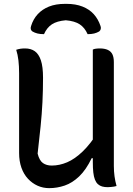

<svg xmlns="http://www.w3.org/2000/svg" viewBox="-20 -961 690 995"><path d="M584 3Q578 5 571 6Q564 7 555 8Q546 9 538 9Q522 9 509.5 5.5Q497 2 487.5 -6.5Q478 -15 472 -30Q466 -45 463.5 -67.5Q461 -90 461 -121Q461 -230 461 -314Q461 -398 461 -466Q461 -534 461 -591.5Q461 -649 461 -704Q467 -707 472.5 -708Q478 -709 484.5 -709.5Q491 -710 497 -710Q522 -710 538.5 -702.5Q555 -695 562.5 -679.5Q570 -664 570 -639Q570 -571 570 -504Q570 -437 570 -369.5Q570 -302 570 -235Q570 -168 570 -101Q570 -73 573.5 -47.5Q577 -22 584 3ZM235 14Q203 14 175 1.5Q147 -11 125 -34.5Q103 -58 91 -92Q79 -126 79 -168Q79 -237 79 -306Q79 -375 79 -444.5Q79 -514 79 -581Q79 -618 75.5 -648Q72 -678 64 -703Q76 -707 86.5 -708.5Q97 -710 110 -710Q140 -710 160.5 -695.5Q181 -681 192 -648Q203 -615 203 -558Q203 -493 200 -432Q197 -371 190.5 -307Q184 -243 175 -165Q184 -129 202.5 -116Q221 -103 248 -103Q288 -103 328 -120Q368 -137 409 -176.5Q450 -216 491 -282V-141H455Q426 -81 390.5 -47Q355 -13 315.5 0.5Q276 14 235 14ZM208 -784Q188 -784 174 -787.5Q160 -791 148 -798Q141 -803 139.5 -810Q138 -817 141 -826Q152 -862 175.5 -887.5Q199 -913 234 -927Q269 -941 317 -941H325Q372 -941 407.5 -927Q443 -913 466 -887.5Q489 -862 501 -826Q504 -817 502 -810Q500 -803 494 -798Q482 -791 468 -787.5Q454 -784 434 -784Q419 -818 393 -835Q367 -852 321 -856Q275 -852 249 -835Q223 -818 208 -784Z"/></svg>

Font: Recursive Casual Medium
Style: Regular
Weight: 500
Version: Version 1.047